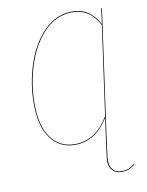

<svg xmlns="http://www.w3.org/2000/svg" viewBox="-95 -757 777 1018"><g transform="rotate(-10 293.0 -248.5)"><path d="M551 164Q535 178 517.5 185.5Q500 193 476 193Q445 193 427.5 174Q410 155 410 121Q410 115 412 101L425 0L440 -105Q403 -47 358.5 -19Q314 9 258 9Q176 9 128 -56.5Q80 -122 80 -242Q80 -353 114.5 -456.5Q149 -560 214 -625Q279 -690 365 -690Q416 -690 452 -664.5Q488 -639 509 -597L520 -680H524L429 0L416 102Q415 108 415 121Q415 154 431 171.5Q447 189 476 189Q500 189 516.5 182Q533 175 549 161ZM441 -113 508 -592Q460 -686 365 -686Q280 -686 216 -621.5Q152 -557 118 -454Q84 -351 84 -241Q84 -123 130.5 -59Q177 5 258 5Q314 5 359 -23.5Q404 -52 441 -113Z"/></g></svg>

Font: Fira Sans Condensed Four
Style: Italic
Weight: 100
Width: 3
Italic angle: -8°
Designer: bBox Type GmbH & Carrois Corporate GbR & Edenspiekermann AG
Foundry: bBox Type GmbH & Carrois Corporate GbR & Edenspiekermann AG
Version: Version 4.301